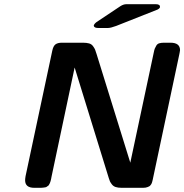

<svg xmlns="http://www.w3.org/2000/svg" viewBox="-20 -898 881 918"><path d="M100.1 -36.1Q100.1 -43 102.1 -55.2L230 -655.8Q234.9 -678.7 245.8 -686.3Q256.8 -693.8 275.9 -693.8H376Q394 -693.8 406 -690.4Q418 -687 425 -677Q432.1 -667 434.6 -660.9Q437 -654.8 441.9 -639.2L603 -120.1L714.8 -645Q717.8 -660.2 720 -665.5Q722.2 -670.9 727.1 -679.4Q731.9 -688 741 -690.9Q750 -693.8 764.2 -693.8H794.9Q840.8 -693.8 840.8 -658.2Q840.8 -654.3 838.9 -646.2Q836.9 -638.2 836.9 -636.2L711.9 -46.9Q711.9 -44.9 710.4 -39.6Q709 -34.2 708.5 -32Q708 -29.8 706.5 -24.9Q705.1 -20 703.6 -18.1Q702.1 -16.1 699.5 -12.5Q696.8 -8.8 693.8 -7.3Q690.9 -5.9 686.5 -3.9Q682.1 -2 676.5 -1Q670.9 0 664.1 0H562Q543.9 0 532.5 -3.9Q521 -7.8 513.9 -17.8Q506.8 -27.8 505.4 -31.5Q503.9 -35.2 500 -46.9L336.9 -575.2L226.1 -51.8Q226.1 -49.8 224.6 -43.5Q223.1 -37.1 222.7 -35.6Q222.2 -34.2 220.7 -28.6Q219.2 -22.9 218 -21.5Q216.8 -20 214.8 -15.6Q212.9 -11.2 210.4 -10Q208 -8.8 204.6 -5.9Q201.2 -2.9 197 -2.4Q192.9 -2 187.5 -1Q182.1 0 175.8 0H144Q100.1 0 100.1 -36.1ZM428.2 -774.9Q429.2 -782.7 440.9 -792Q446.8 -795.9 555.2 -868.2Q570.3 -877.9 584 -877.9H725.1Q745.1 -877.9 745.1 -865.2Q745.1 -858.4 732.9 -852.1Q731 -851.1 535.2 -773.9Q509.3 -764.2 496.1 -764.2H451.2Q430.2 -763.7 428.2 -774.9Z"/></svg>

Font: CMU Sans Serif
Style: BoldOblique
Weight: 700
Italic angle: -12°
Version: Version 0.7.0